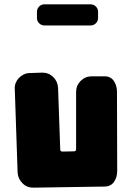

<svg xmlns="http://www.w3.org/2000/svg" viewBox="-20 -941 607 883"><path d="M48 -531Q47 -546 52 -559Q57 -572 66.5 -582Q76 -592 89 -598.5Q102 -605 117 -605L173 -607Q202 -608 223.5 -588Q245 -568 247 -538L257 -254Q257 -244 267 -244L320 -245Q330 -245 330 -255V-518Q330 -548 351 -569Q372 -590 402 -590H458Q488 -591 503 -569.5Q518 -548 518 -519L519 -155Q519 -125 504 -104Q489 -83 460 -83L135 -78Q105 -77 84 -97.5Q63 -118 61 -147L48 -531ZM150 -887Q150 -901 160 -911Q170 -921 184 -921H397Q411 -921 421 -911Q431 -901 431 -887V-858Q431 -844 421 -834Q411 -824 397 -824H184Q170 -824 160 -834Q150 -844 150 -858V-887Z"/></svg>

Font: d puntillas B to tiptoe
Style: Regular
Weight: 400
Designer: deFharo
Foundry: deFharo.com
Version: Version 1.001 2012